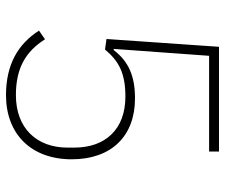

<svg xmlns="http://www.w3.org/2000/svg" viewBox="-75 -663 750 640"><g transform="rotate(90 300.0 -343.0)"><path d="M485 -698H136L110 -323L145 -318C183 -363 222 -386 302 -386C412 -386 472 -318 472 -216V-193C472 -91 408 -21 297 -21C208 -21 152 -53 111 -118L82 -98C127 -28 195 12 297 12C428 12 511 -73 511 -207C511 -339 434 -418 308 -418C234 -418 185 -397 147 -347H143L166 -665H485Z"/></g></svg>

Font: IBM Plex Arabic ExtraLight
Style: Regular
Weight: 200
Designer: Mike Abbink, Paul van der Laan, Pieter van Rosmalen, Wael Morcos, Khajak Apelian
Foundry: Bold Monday
Version: Version 1.0